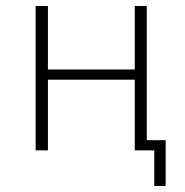

<svg xmlns="http://www.w3.org/2000/svg" viewBox="-20 -502 617 641"><path d="M99 0V-482H140V-270H430V-482H470V-34H533V119H495V0H430V-236H140V0Z"/></svg>

Font: Cantarell Light
Style: Regular
Weight: 300
Designer: Dave Crossland, Nikolaus Waxweiler, Florian Fecher, Jacques Le Bailly, Eben Sorkin, Alexei Vanyashin, Alexios Zavras, Em
Version: Version 0.303